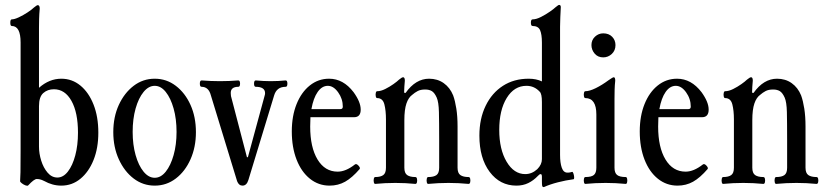

<svg xmlns="http://www.w3.org/2000/svg" viewBox="-20 -746 3367 783"><path d="M230 11Q211 11 193.5 6Q176 1 162 -7Q150 -13 143 -14.5Q136 -16 130 -16Q119 -16 95 10Q92 13 84 10Q76 7 69 1.5Q62 -4 62 -7Q63 -18 63.5 -44Q64 -70 64 -131V-573Q64 -640 28 -640Q22 -640 22 -653.5Q22 -667 28 -667Q39 -667 57 -675.5Q75 -684 92.5 -695.5Q110 -707 118 -715Q130 -725 134 -725Q142 -725 142 -711Q140 -688 139.5 -668.5Q139 -649 139 -632V-388Q181 -425 230 -425Q274 -425 308 -397Q342 -369 361.5 -319.5Q381 -270 381 -205Q381 -142 361.5 -93.5Q342 -45 308 -17Q274 11 230 11ZM214 -22Q238 -22 257 -46.5Q276 -71 287 -112.5Q298 -154 298 -205Q298 -287 271.5 -334.5Q245 -382 200 -382Q174 -382 156.5 -366.5Q139 -351 139 -313V-148Q139 -120 148 -91Q157 -62 174 -42Q191 -22 214 -22Z M611 11Q563 11 525 -18Q487 -47 464.5 -96.5Q442 -146 442 -207Q442 -269 464.5 -318Q487 -367 525 -396Q563 -425 611 -425Q659 -425 697 -396Q735 -367 757 -318Q779 -269 779 -207Q779 -146 757 -96.5Q735 -47 697 -18Q659 11 611 11ZM611 -21Q636 -21 656 -46Q676 -71 688 -113.5Q700 -156 700 -208Q700 -261 688 -303.5Q676 -346 656 -371Q636 -396 611 -396Q586 -396 565.5 -371Q545 -346 533 -303.5Q521 -261 521 -208Q521 -156 533 -113.5Q545 -71 565.5 -46Q586 -21 611 -21Z M969 11Q954 11 947 -7L840 -357Q831 -392 802 -392Q795 -392 795 -405Q795 -418 802 -418Q840 -415 877 -415Q915 -415 952 -418Q959 -418 959 -405Q959 -392 952 -392Q921 -392 921 -367Q921 -363 921.5 -359.5Q922 -356 922 -354L987 -105H991L1059 -355Q1061 -361 1061 -366Q1061 -392 1023 -392Q1016 -392 1016 -405Q1016 -418 1023 -418Q1055 -415 1084 -415Q1115 -415 1145 -418Q1152 -418 1152 -405Q1152 -392 1145 -392Q1126 -392 1114.5 -383Q1103 -374 1098 -357L993 -12Q986 11 969 11Z M1324 11Q1279 11 1244 -17Q1209 -45 1189.5 -95Q1170 -145 1170 -210Q1170 -273 1189.5 -321.5Q1209 -370 1243.5 -397.5Q1278 -425 1322 -425Q1380 -425 1422 -370Q1451 -330 1451 -299Q1451 -268 1424 -268H1246Q1245 -250 1245 -230Q1245 -145 1275 -95.5Q1305 -46 1357 -46Q1390 -46 1427 -75Q1433 -80 1441.5 -71Q1450 -62 1447 -57Q1416 -21 1387.5 -5Q1359 11 1324 11ZM1317 -396Q1293 -396 1275.5 -371Q1258 -346 1250 -301H1368Q1378 -301 1378 -311Q1378 -343 1359 -369.5Q1340 -396 1317 -396Z M1510 4Q1506 4 1504.5 -3Q1503 -10 1504.5 -17Q1506 -24 1510 -24Q1532 -24 1543 -32Q1554 -40 1554 -62V-259Q1554 -295 1547.5 -320.5Q1541 -346 1518 -346Q1514 -346 1512.5 -353Q1511 -360 1512.5 -367Q1514 -374 1518 -374Q1533 -374 1551 -383Q1569 -392 1584.5 -403Q1600 -414 1607 -421Q1619 -431 1624 -431Q1631 -431 1631 -417Q1630 -409 1629 -392Q1628 -375 1628 -368L1634 -367Q1675 -425 1730 -425Q1764 -425 1789.5 -407Q1815 -389 1828 -357Q1836 -335 1841 -303Q1846 -271 1846 -230V-62Q1846 -40 1857.5 -32Q1869 -24 1891 -24Q1896 -24 1897.5 -17Q1899 -10 1897.5 -3Q1896 4 1891 4Q1871 2 1850 1Q1829 0 1809 0Q1788 0 1767.5 1Q1747 2 1726 4Q1722 4 1720.5 -3Q1719 -10 1720.5 -17Q1722 -24 1726 -24Q1749 -24 1760 -32Q1771 -40 1771 -62V-176Q1771 -248 1770 -289Q1769 -330 1761 -348Q1752 -368 1741 -374.5Q1730 -381 1714 -381Q1695 -381 1683 -374.5Q1671 -368 1662 -360Q1646 -349 1637.5 -324Q1629 -299 1629 -256V-62Q1629 -40 1640.5 -32Q1652 -24 1674 -24Q1679 -24 1680.5 -17Q1682 -10 1680.5 -3Q1679 4 1674 4Q1654 2 1633.5 1Q1613 0 1592 0Q1571 0 1550.5 1Q1530 2 1510 4Z M2198 17Q2192 17 2191 11.5Q2190 6 2190 -7V-25Q2190 -36 2185 -36Q2180 -36 2174 -29Q2156 -10 2134.5 0.5Q2113 11 2086 11Q2019 11 1977 -45Q1935 -101 1935 -193Q1935 -262 1960.5 -314.5Q1986 -367 2031 -396Q2076 -425 2136 -425Q2167 -425 2190 -414V-572Q2190 -606 2182.5 -623Q2175 -640 2152 -640Q2145 -640 2145 -653.5Q2145 -667 2152 -667Q2167 -667 2186.5 -677Q2206 -687 2222.5 -698.5Q2239 -710 2245 -716Q2257 -726 2260 -726Q2267 -726 2267 -717Q2266 -694 2265 -675.5Q2264 -657 2264 -637V-114Q2264 -82 2271 -62Q2278 -42 2294 -42Q2301 -42 2305 -43Q2309 -44 2313 -45Q2316 -46 2318.5 -38.5Q2321 -31 2321.5 -23.5Q2322 -16 2319 -15Q2288 -11 2255 -2.5Q2222 6 2198 17ZM2122 -36Q2149 -36 2171 -56Q2190 -75 2190 -97V-330Q2190 -364 2181 -372Q2159 -396 2127 -396Q2077 -396 2046.5 -346.5Q2016 -297 2016 -216Q2016 -137 2046 -86.5Q2076 -36 2122 -36Z M2440 -512Q2418 -512 2405 -527.5Q2392 -543 2392 -562Q2392 -583 2406.5 -596.5Q2421 -610 2440 -610Q2463 -610 2476.5 -596Q2490 -582 2490 -562Q2490 -540 2475 -526Q2460 -512 2440 -512ZM2367 4Q2363 4 2361.5 -3Q2360 -10 2361.5 -17Q2363 -24 2367 -24Q2392 -24 2402 -32.5Q2412 -41 2412 -62V-279Q2412 -346 2367 -346Q2363 -346 2361.5 -353Q2360 -360 2361.5 -367Q2363 -374 2367 -374Q2384 -374 2409.5 -386.5Q2435 -399 2462 -419Q2479 -431 2483 -431Q2489 -431 2489 -417Q2487 -399 2486.5 -380Q2486 -361 2486 -342V-62Q2486 -41 2496.5 -32.5Q2507 -24 2532 -24Q2536 -24 2537.5 -17Q2539 -10 2537.5 -3Q2536 4 2532 4Q2511 2 2490.5 1Q2470 0 2450 0Q2429 0 2408 1Q2387 2 2367 4Z M2743 11Q2698 11 2663 -17Q2628 -45 2608.5 -95Q2589 -145 2589 -210Q2589 -273 2608.5 -321.5Q2628 -370 2662.5 -397.5Q2697 -425 2741 -425Q2799 -425 2841 -370Q2870 -330 2870 -299Q2870 -268 2843 -268H2665Q2664 -250 2664 -230Q2664 -145 2694 -95.5Q2724 -46 2776 -46Q2809 -46 2846 -75Q2852 -80 2860.5 -71Q2869 -62 2866 -57Q2835 -21 2806.5 -5Q2778 11 2743 11ZM2736 -396Q2712 -396 2694.5 -371Q2677 -346 2669 -301H2787Q2797 -301 2797 -311Q2797 -343 2778 -369.5Q2759 -396 2736 -396Z M2929 4Q2925 4 2923.5 -3Q2922 -10 2923.5 -17Q2925 -24 2929 -24Q2951 -24 2962 -32Q2973 -40 2973 -62V-259Q2973 -295 2966.5 -320.5Q2960 -346 2937 -346Q2933 -346 2931.5 -353Q2930 -360 2931.5 -367Q2933 -374 2937 -374Q2952 -374 2970 -383Q2988 -392 3003.5 -403Q3019 -414 3026 -421Q3038 -431 3043 -431Q3050 -431 3050 -417Q3049 -409 3048 -392Q3047 -375 3047 -368L3053 -367Q3094 -425 3149 -425Q3183 -425 3208.5 -407Q3234 -389 3247 -357Q3255 -335 3260 -303Q3265 -271 3265 -230V-62Q3265 -40 3276.5 -32Q3288 -24 3310 -24Q3315 -24 3316.5 -17Q3318 -10 3316.5 -3Q3315 4 3310 4Q3290 2 3269 1Q3248 0 3228 0Q3207 0 3186.5 1Q3166 2 3145 4Q3141 4 3139.5 -3Q3138 -10 3139.5 -17Q3141 -24 3145 -24Q3168 -24 3179 -32Q3190 -40 3190 -62V-176Q3190 -248 3189 -289Q3188 -330 3180 -348Q3171 -368 3160 -374.5Q3149 -381 3133 -381Q3114 -381 3102 -374.5Q3090 -368 3081 -360Q3065 -349 3056.5 -324Q3048 -299 3048 -256V-62Q3048 -40 3059.5 -32Q3071 -24 3093 -24Q3098 -24 3099.5 -17Q3101 -10 3099.5 -3Q3098 4 3093 4Q3073 2 3052.5 1Q3032 0 3011 0Q2990 0 2969.5 1Q2949 2 2929 4Z"/></svg>

Font: Junicode Two Beta Condensed
Style: Regular
Weight: 400
Width: 3
Designer: Peter S. Baker
Foundry: Briery Creek Software
Version: Version 1.053; ttfautohint (v1.8.4)